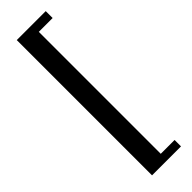

<svg xmlns="http://www.w3.org/2000/svg" viewBox="-280 -739 825 825"><g transform="rotate(-45 132.5 -326.0)"><path d="M238 -737V-695H154V46H238V85H62V-737Z"/></g></svg>

Font: Jaini
Style: Regular
Weight: 400
Designer: Maithili Shingre, Girish Dalvi (Devanagari), Taresh Vohra (Latin)
Foundry: Ek Type
Version: Version 2.000; ttfautohint (v1.8.4.7-5d5b)